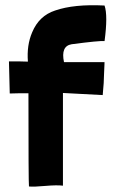

<svg xmlns="http://www.w3.org/2000/svg" viewBox="-20 -709 442 729"><path d="M219 -4Q197 -7 151 -3Q107 1 90 -1Q88 -14 88 -355Q44 -355 17 -354L14 -476Q65 -476 86 -475Q81 -537 102 -586Q128 -649 189 -669Q261 -694 377 -688Q390 -650 377 -553Q358 -555 252 -541Q210 -534 223 -473H376Q378 -483 375 -427Q375 -400 370 -348L219 -356Z"/></svg>

Font: Londrina Solid
Style: Regular
Weight: 400
Designer: Marcelo Magalhaes
Foundry: Marcelo Magalh„es
Version: Version 1.001 2011